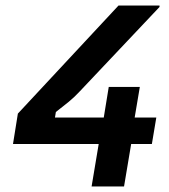

<svg xmlns="http://www.w3.org/2000/svg" viewBox="-20 -670 607 690"><path d="M26.7 -152.5 44.2 -261.7 405.8 -650H553.3V-645L267.5 -342.5Q248.3 -321.7 227.1 -304.2Q205.8 -286.7 180.8 -267.5L177.5 -247.5H541.7L525.8 -152.5ZM309.2 0 342.5 -199.2H345L370.8 -357.5H482.5L455.8 -199.2H459.2L425.8 0Z"/></svg>

Font: Familjen Grotesk SemiBold
Style: Italic
Weight: 600
Italic angle: -9.46201°
Designer: Anders Wikstroem, Jonas Baeckman, Matilda Gysing, Kristian Moeller
Foundry: Familjen STHLM AB
Version: Version 2.002